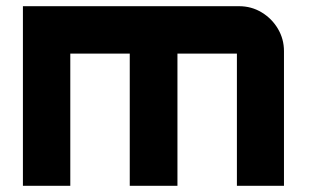

<svg xmlns="http://www.w3.org/2000/svg" viewBox="-20 -600 1018 620"><path d="M54 0V-580H752Q792 -580 825 -560Q858 -540 877.5 -507Q897 -474 897 -435V0H745V-427Q745 -427 745 -427Q745 -427 745 -427H553Q553 -427 553 -427Q553 -427 553 -427V0H399V-427Q399 -427 399 -427Q399 -427 399 -427H207Q207 -427 207 -427Q207 -427 207 -427V0Z"/></svg>

Font: Orbitron Black
Style: Regular
Weight: 900
Designer: Matt McInerney
Foundry: The League of Moveable Type
Version: Version 2.001